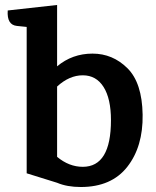

<svg xmlns="http://www.w3.org/2000/svg" viewBox="-20 -735 627 770"><path d="M209 -469Q270 -520 351 -520Q432 -520 491 -461.5Q550 -403 552 -275Q554 -147 490.5 -66Q427 15 304 15Q249 15 209 -2L87 -40V-627L48 -631Q7 -635 11 -693L209 -715ZM312 -66Q425 -66 425 -253Q425 -339 395.5 -386Q366 -433 312 -433Q258 -433 209 -388V-106Q257 -66 312 -66Z"/></svg>

Font: Karma
Style: Bold
Weight: 700
Designer: Joana Correia
Foundry: Indian Type Foundry
Version: Version 1.202;PS 1.0;hotconv 1.0.78;makeotf.lib2.5.61930; tt